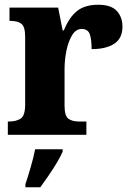

<svg xmlns="http://www.w3.org/2000/svg" viewBox="-20 -568 550 809"><path d="M13 0V-56H17Q49 -56 67.5 -68.5Q86 -81 86 -128V-412Q86 -456 70 -468Q54 -480 24 -480H20V-536H225L244 -440H249Q272 -496 305 -522Q338 -548 394 -548Q448 -548 472 -522Q496 -496 496 -456Q496 -406 461 -383.5Q426 -361 366 -361Q366 -403 358 -424.5Q350 -446 324 -446Q300 -446 284 -420Q268 -394 260 -355Q252 -316 252 -276V-123Q252 -79 268.5 -67.5Q285 -56 312 -56H344V0ZM87 208Q97 179 109.5 136Q122 93 128 61H244V71Q235 92 219 118.5Q203 145 184.5 172Q166 199 150 221H87Z"/></svg>

Font: Noto Serif SemiCondensed ExtraBold
Style: Regular
Weight: 800
Width: 4
Designer: Monotype Design Team
Foundry: Monotype Imaging Inc.
Version: Version 2.015